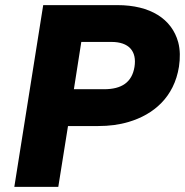

<svg xmlns="http://www.w3.org/2000/svg" viewBox="-20 -731 723 751"><path d="M36 0H208L246 -238H364C407 -238 446 -243 483 -254C581 -283 661 -351 680 -470C685 -504 685 -536 677 -566C652 -657 568 -711 439 -711H149ZM269 -382 298 -567H416C484 -567 516 -531 506 -469C496 -409 456 -382 387 -382Z"/></svg>

Font: Asimov Pro
Style: UltObl
Weight: 900
Designer: Google
Version: Version 2.000980; 2014